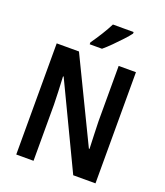

<svg xmlns="http://www.w3.org/2000/svg" viewBox="-166 -1048 995 1159"><g transform="rotate(20 331.5 -468.5)"><path d="M586 0H443L185 -540H181Q184 -485 185.5 -443Q187 -401 188 -361V0H77V-714H220L477 -183H481Q479 -237 477.5 -277.5Q476 -318 475 -358V-714H586ZM490 -927Q476 -908 450.5 -880.5Q425 -853 396.5 -824.5Q368 -796 345 -777H266V-789Q292 -826 316 -864.5Q340 -903 357 -937H490Z"/></g></svg>

Font: Noto Sans Gurmukhi Condensed SemiBold
Style: Regular
Weight: 600
Width: 3
Designer: Jelle Bosma - Monotype Design Team
Foundry: Monotype Imaging Inc.
Version: Version 2.004; ttfautohint (v1.8.4.7-5d5b)